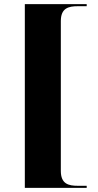

<svg xmlns="http://www.w3.org/2000/svg" viewBox="-20 -780 476 928"><path d="M100 128H399V118H356C311 118 274 109 274 46V-678C274 -741 311 -750 356 -750H399V-760H100Z"/></svg>

Font: Noto Serif Display ExtraBold
Style: Regular
Weight: 800
Designer: Monotype Design Team
Foundry: Monotype Imaging Inc.
Version: Version 2.009